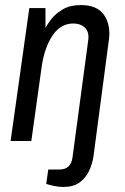

<svg xmlns="http://www.w3.org/2000/svg" viewBox="-20 -558 496 760"><path d="M230 182Q212 182 193.5 178Q175 174 163 170L171 113H215Q261 113 267 65L329 -397Q334 -431 316.5 -448Q299 -465 270 -465Q220 -465 188 -417.5Q156 -370 145 -294L104 0H22L96 -526H160V-448Q168 -463 184.5 -484Q201 -505 229.5 -521.5Q258 -538 300 -538Q365 -538 392 -498.5Q419 -459 411 -400L350 61Q345 93 331.5 120.5Q318 148 294 165Q270 182 230 182Z"/></svg>

Font: Archivo Narrow
Style: Italic
Weight: 400
Italic angle: -8°
Designer: Hector Gatti
Foundry: Omnibus-Type
Version: Version 3.002